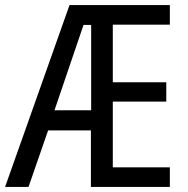

<svg xmlns="http://www.w3.org/2000/svg" viewBox="-22 -734 738 754"><path d="M645 0V-77H421V-335H631V-411H421V-637H645V-714H251L-2 0H90L167 -222H335V0ZM192 -301 306 -636H336V-301Z"/></svg>

Font: Noto Sans Georgian Condensed
Style: Regular
Weight: 400
Width: 3
Designer: Monotype Design Team, Akaki Razmadze
Foundry: Google LLC
Version: Version 2.005